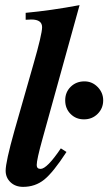

<svg xmlns="http://www.w3.org/2000/svg" viewBox="-20 -719 422 748"><path d="M217 -141 239 -127Q187 -47 152 -19Q117 9 70 9Q40 9 21 -9Q2 -27 2 -54Q2 -88 36 -209L110 -468Q144 -586 144 -613Q144 -643 102 -643Q91 -643 80 -642V-669Q178 -678 290 -699L145 -176Q123 -97 123 -76Q123 -61 138 -61Q163 -61 217 -141ZM309 -402Q339 -402 360.5 -380Q382 -358 382 -328Q382 -297 360.5 -275.5Q339 -254 307 -254Q276 -254 255 -275Q234 -296 234 -328Q234 -360 255.5 -381Q277 -402 309 -402Z"/></svg>

Font: STIX
Style: Bold Italic
Weight: 700
Italic angle: -16.33°
Designer: MicroPress Inc., with final additions and corrections provided by Coen Hoffman, Elsevier (retired)
Version: Version 1.1.1